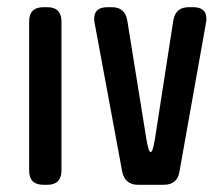

<svg xmlns="http://www.w3.org/2000/svg" viewBox="-20 -505 624 534"><path d="M101 9H111Q151 9 151 -31V-445Q151 -485 111 -485H101Q61 -485 61 -445V-31Q61 9 101 9Z M320 -27Q328 9 364 9H435Q473 9 479 -27L553 -442Q554 -445 554 -453Q554 -485 517 -485H505Q468 -485 462 -448L411 -119Q405 -82 399 -82Q393 -82 387 -119L334 -448Q328 -485 291 -485H279Q242 -485 242 -453Q242 -445 243 -442Z"/></svg>

Font: WDXL Lubrifont TC
Style: Regular
Weight: 400
Designer: [WDXL Lubrifont] Copyright 2020-2022 (c) NightFurySL2001, Skr-ZERO; [ZCOOL QingKe HuangYou] Copyright 2018-2022 (c) The 
Version: Version 2.001;hotconv 1.1.1;makeotfexe 2.6.0